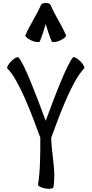

<svg xmlns="http://www.w3.org/2000/svg" viewBox="-20 -1209 600 1248"><path d="M239 -940C254 -976 266 -1015 277 -1053C289 -1015 300 -976 316 -940C320 -932 343 -934 369 -945C395 -957 413 -972 409 -980C381 -1047 338 -1107 310 -1174C305 -1186 292 -1191 278 -1189C263 -1191 250 -1186 245 -1174C216 -1107 174 -1047 145 -980C142 -972 160 -957 186 -945C211 -934 235 -932 239 -940ZM28 -764C103 -689 184 -473 242 -314C242 -216 242 -91 227 -9C226 0 247 11 275 16C302 21 326 17 327 9C346 -98 314 -206 313 -314C371 -474 452 -689 527 -764C533 -770 522 -791 502 -811C482 -831 461 -842 455 -836C419 -800 339 -592 277 -424C215 -592 136 -800 100 -836C94 -842 73 -831 53 -811C33 -791 22 -770 28 -764Z"/></svg>

Font: Nupuram Condensed Medium
Style: Regular
Weight: 500
Width: 3
Designer: Santhosh Thottingal (santhosh.thottingal@gmail.com)
Foundry: SMC
Version: Version 1.000